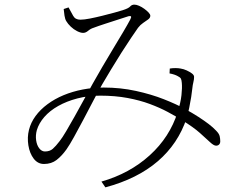

<svg xmlns="http://www.w3.org/2000/svg" viewBox="-20 -751 1040 829"><path d="M170 -43Q143 -43 125.5 -66Q108 -89 102.5 -123.5Q97 -158 105 -190Q113 -222 133.5 -250Q154 -278 185 -301Q216 -324 254.5 -340Q293 -356 337 -364.5Q381 -373 428 -373Q500 -373 566.5 -358.5Q633 -344 687.5 -322.5Q742 -301 778 -281Q811 -263 836.5 -246.5Q862 -230 881 -215.5Q900 -201 913 -187Q926 -174 928.5 -163Q931 -152 931 -141Q931 -132 926 -127Q921 -122 913 -122Q903 -122 887 -137Q871 -152 843 -177Q815 -202 766 -232Q739 -249 704.5 -267.5Q670 -286 627 -302Q584 -318 530.5 -328Q477 -338 413 -338Q360 -338 314 -326Q268 -314 231.5 -293.5Q195 -273 171.5 -246Q148 -219 139 -189Q133 -167 136 -145.5Q139 -124 149.5 -110.5Q160 -97 174 -97Q195 -97 208 -108.5Q221 -120 237 -141Q249 -156 266 -185Q283 -214 303 -249.5Q323 -285 343 -322Q363 -359 381 -391Q399 -423 422 -462.5Q445 -502 469 -541.5Q493 -581 512.5 -614Q532 -647 542 -666Q548 -677 545.5 -680Q543 -683 535 -681Q516 -675 488.5 -666Q461 -657 433 -648Q405 -639 384 -631Q371 -627 360.5 -618Q350 -609 339 -609Q328 -609 313 -616.5Q298 -624 285.5 -636Q273 -648 266 -660Q261 -668 258.5 -683.5Q256 -699 255 -712L276 -719Q287 -699 296 -682.5Q305 -666 327 -666Q343 -666 368.5 -671Q394 -676 422 -683Q450 -690 474 -696.5Q498 -703 510 -707Q535 -715 542 -723Q549 -731 560 -731Q569 -731 580.5 -726Q592 -721 603 -713Q614 -705 621.5 -697Q629 -689 629 -683Q629 -674 619.5 -667Q610 -660 598 -652Q586 -644 576 -631Q566 -617 546.5 -588Q527 -559 504 -523Q481 -487 459.5 -451Q438 -415 422 -388Q403 -355 382 -314.5Q361 -274 339.5 -233.5Q318 -193 299.5 -159.5Q281 -126 267 -106Q247 -78 224.5 -60.5Q202 -43 170 -43ZM418 33Q540 -2 626.5 -80.5Q713 -159 747 -267Q760 -308 763.5 -340Q767 -372 765 -393Q764 -406 761 -411.5Q758 -417 748 -422Q734 -430 712 -434L713 -455Q724 -457 737 -457Q750 -457 760 -455Q773 -453 786 -447Q799 -441 808.5 -434Q818 -427 818 -419Q818 -408 815 -396.5Q812 -385 810 -366Q809 -354 805.5 -332Q802 -310 797 -285.5Q792 -261 786 -241Q749 -130 661 -54.5Q573 21 435 58Z"/></svg>

Font: Noto Serif JP ExtraLight
Style: Regular
Weight: 200
Designer: Ryoko NISHIZUKA  (kana & ideographs); Frank Grießhammer (Latin, Greek & Cyrillic); Wenlong ZHANG  (bopomofo); Sandoll Co
Foundry: Adobe
Version: Version 2.002-H1;hotconv 1.1.0;makeotfexe 2.6.0